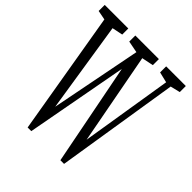

<svg xmlns="http://www.w3.org/2000/svg" viewBox="-237 -959 1105 1105"><g transform="rotate(45 315.5 -406.0)"><path d="M165 0 27.3 -812.5H96.7L198.2 -162.6H186L189.9 -181.6L313.5 -812.5H337.4L460.9 -157.7H449.2L452.6 -176.8L555.2 -812.5H590.8L461.4 0H431.6L302.7 -659.2H315.9L313.5 -640.6L194.8 0ZM-20 -763.2V-812.5H171.9V-763.2L86.4 -745.6H70.8ZM229 -763.2V-812.5H420.9V-763.2L335 -745.6H319.3ZM480 -763.2V-812.5H640.1V-763.2L567.4 -745.6H553.2Z"/></g></svg>

Font: Scarab Serif
Style: Condensed
Weight: 400
Designer: John Roberts
Foundry: Scarab
Version: 1.0